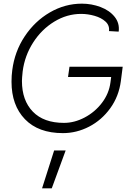

<svg xmlns="http://www.w3.org/2000/svg" viewBox="-20 -717 768 1050"><path d="M641 -274Q630 -190 583 -125Q536 -60 467.5 -24.5Q399 11 324 11Q190 11 116.5 -65Q43 -141 43 -270Q43 -304 47 -333Q60 -435 115 -518Q170 -601 252.5 -649Q335 -697 428 -697Q481 -697 530 -678.5Q579 -660 607 -625Q635 -590 629 -544L576 -547Q580 -578 557 -599Q534 -620 497 -630.5Q460 -641 424 -641Q346 -641 276.5 -598.5Q207 -556 161 -484Q115 -412 104 -327Q100 -289 100 -274Q100 -168 159.5 -106.5Q219 -45 330 -45Q387 -45 443 -74.5Q499 -104 537.5 -154.5Q576 -205 584 -266L588 -296H352L360 -352H651ZM276 106H339L263 313H210Z"/></svg>

Font: Bellota Text
Style: Italic
Weight: 400
Italic angle: -7.5°
Designer: Kemie Guaida
Foundry: Kemie Guaida
Version: Version 4.001